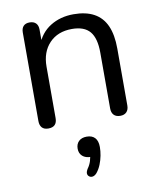

<svg xmlns="http://www.w3.org/2000/svg" viewBox="-85 -562 737 891"><g transform="rotate(-10 284.0 -116.0)"><path d="M116 7Q96 7 86 -4Q76 -15 76 -35V-452Q76 -472 86 -482.5Q96 -493 115 -493Q134 -493 144.5 -482.5Q155 -472 155 -452V-366L144 -378Q165 -436 212.5 -465.5Q260 -495 322 -495Q380 -495 418.5 -474Q457 -453 476 -410.5Q495 -368 495 -303V-35Q495 -15 484.5 -4Q474 7 455 7Q435 7 424.5 -4Q414 -15 414 -35V-298Q414 -366 387.5 -397.5Q361 -429 303 -429Q236 -429 196.5 -387.5Q157 -346 157 -277V-35Q157 7 116 7ZM299 250Q290 260 280.5 262Q271 264 263.5 258.5Q256 253 255.5 244Q255 235 263 222Q274 207 279.5 189Q285 171 285 156L288 171Q262 171 247.5 158Q233 145 233 123Q233 101 246.5 88Q260 75 284 75Q309 75 322.5 89.5Q336 104 336 133Q336 152 332 173Q328 194 320 214Q312 234 299 250Z"/></g></svg>

Font: Nunito
Style: Regular
Weight: 400
Designer: Vernon Adams
Foundry: Vernon Adams
Version: Version 3.602